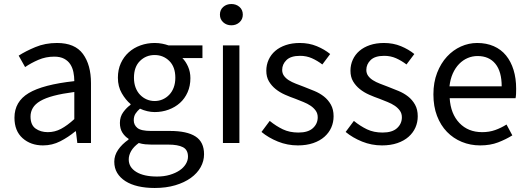

<svg xmlns="http://www.w3.org/2000/svg" viewBox="-20 -712 2628 956"><path d="M194 12Q133 12 92.5 -24Q52 -60 52 -126Q52 -206 123 -248.5Q194 -291 350 -308Q350 -331 345.5 -353Q341 -375 330 -392Q319 -409 299.5 -419.5Q280 -430 250 -430Q208 -430 171 -414Q134 -398 105 -378L73 -435Q107 -457 156 -477.5Q205 -498 264 -498Q353 -498 393 -443.5Q433 -389 433 -298V0H365L358 -58H355Q320 -29 280 -8.5Q240 12 194 12ZM218 -54Q253 -54 284 -70.5Q315 -87 350 -119V-254Q289 -246 247.5 -235Q206 -224 180.5 -209Q155 -194 143.5 -174.5Q132 -155 132 -132Q132 -90 157 -72Q182 -54 218 -54Z M750 224Q705 224 668 215.5Q631 207 604.5 190Q578 173 563.5 149Q549 125 549 93Q549 62 568 34Q587 6 620 -17V-21Q602 -32 589.5 -51.5Q577 -71 577 -100Q577 -131 594 -154Q611 -177 630 -190V-194Q606 -214 586.5 -247.5Q567 -281 567 -325Q567 -365 581.5 -397Q596 -429 621 -451.5Q646 -474 679.5 -486Q713 -498 750 -498Q770 -498 787.5 -494.5Q805 -491 819 -486H988V-423H888Q905 -406 916.5 -380Q928 -354 928 -323Q928 -284 914 -252.5Q900 -221 876 -199.5Q852 -178 819.5 -166Q787 -154 750 -154Q732 -154 713 -158.5Q694 -163 677 -171Q664 -160 655 -146.5Q646 -133 646 -113Q646 -90 664 -75Q682 -60 732 -60H826Q911 -60 953.5 -32.5Q996 -5 996 56Q996 90 979 120.5Q962 151 930 174Q898 197 852.5 210.5Q807 224 750 224ZM750 -209Q771 -209 789.5 -217Q808 -225 822.5 -240Q837 -255 845 -276.5Q853 -298 853 -325Q853 -379 823 -408.5Q793 -438 750 -438Q707 -438 677 -408.5Q647 -379 647 -325Q647 -298 655 -276.5Q663 -255 677.5 -240Q692 -225 710.5 -217Q729 -209 750 -209ZM762 167Q797 167 825.5 158.5Q854 150 874 136.5Q894 123 905 105Q916 87 916 68Q916 34 891 21Q866 8 818 8H734Q720 8 703.5 6.5Q687 5 671 0Q645 19 633 40Q621 61 621 82Q621 121 658.5 144Q696 167 762 167Z M1090 0V-486H1172V0ZM1132 -586Q1108 -586 1091.5 -601Q1075 -616 1075 -639Q1075 -663 1091.5 -677.5Q1108 -692 1132 -692Q1156 -692 1172.5 -677.5Q1189 -663 1189 -639Q1189 -616 1172.5 -601Q1156 -586 1132 -586Z M1463 12Q1411 12 1364 -7Q1317 -26 1282 -55L1323 -110Q1355 -84 1388.5 -68Q1422 -52 1466 -52Q1514 -52 1538 -74Q1562 -96 1562 -128Q1562 -147 1552 -161Q1542 -175 1526.5 -185.5Q1511 -196 1491 -204Q1471 -212 1451 -220Q1425 -229 1399 -240.5Q1373 -252 1352.5 -268.5Q1332 -285 1319 -307Q1306 -329 1306 -360Q1306 -389 1317.5 -414.5Q1329 -440 1350.5 -458.5Q1372 -477 1403 -487.5Q1434 -498 1473 -498Q1519 -498 1557.5 -482Q1596 -466 1624 -443L1585 -391Q1560 -410 1533 -422Q1506 -434 1474 -434Q1428 -434 1406.5 -413Q1385 -392 1385 -364Q1385 -347 1394 -334.5Q1403 -322 1418 -312.5Q1433 -303 1452.5 -295.5Q1472 -288 1493 -280Q1519 -270 1545.5 -259Q1572 -248 1593 -231.5Q1614 -215 1627.5 -191Q1641 -167 1641 -133Q1641 -103 1629.5 -77Q1618 -51 1595.5 -31Q1573 -11 1539.5 0.5Q1506 12 1463 12Z M1882 12Q1830 12 1783 -7Q1736 -26 1701 -55L1742 -110Q1774 -84 1807.5 -68Q1841 -52 1885 -52Q1933 -52 1957 -74Q1981 -96 1981 -128Q1981 -147 1971 -161Q1961 -175 1945.5 -185.5Q1930 -196 1910 -204Q1890 -212 1870 -220Q1844 -229 1818 -240.5Q1792 -252 1771.5 -268.5Q1751 -285 1738 -307Q1725 -329 1725 -360Q1725 -389 1736.5 -414.5Q1748 -440 1769.5 -458.5Q1791 -477 1822 -487.5Q1853 -498 1892 -498Q1938 -498 1976.5 -482Q2015 -466 2043 -443L2004 -391Q1979 -410 1952 -422Q1925 -434 1893 -434Q1847 -434 1825.5 -413Q1804 -392 1804 -364Q1804 -347 1813 -334.5Q1822 -322 1837 -312.5Q1852 -303 1871.5 -295.5Q1891 -288 1912 -280Q1938 -270 1964.5 -259Q1991 -248 2012 -231.5Q2033 -215 2046.5 -191Q2060 -167 2060 -133Q2060 -103 2048.5 -77Q2037 -51 2014.5 -31Q1992 -11 1958.5 0.5Q1925 12 1882 12Z M2371 12Q2322 12 2279.5 -5.5Q2237 -23 2205.5 -55.5Q2174 -88 2156 -135Q2138 -182 2138 -242Q2138 -302 2156.5 -349.5Q2175 -397 2205.5 -430Q2236 -463 2275 -480.5Q2314 -498 2356 -498Q2402 -498 2438.5 -482Q2475 -466 2499.5 -436Q2524 -406 2537 -364Q2550 -322 2550 -270Q2550 -257 2549.5 -244.5Q2549 -232 2547 -223H2219Q2224 -145 2267.5 -99.5Q2311 -54 2381 -54Q2416 -54 2445.5 -64.5Q2475 -75 2502 -92L2531 -38Q2499 -18 2460 -3Q2421 12 2371 12ZM2218 -282H2478Q2478 -356 2446.5 -394.5Q2415 -433 2358 -433Q2332 -433 2308.5 -423Q2285 -413 2266 -393.5Q2247 -374 2234.5 -346Q2222 -318 2218 -282Z"/></svg>

Font: Pinyin1712
Style: Regular
Weight: 400
Version: Version 1